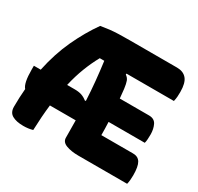

<svg xmlns="http://www.w3.org/2000/svg" viewBox="-151 -880 1102 1070"><g transform="rotate(30 400.0 -345.0)"><path d="M178 2Q151 10 118 10Q73 10 46.5 -5Q20 -20 20 -57Q20 -116 25 -173Q2 -198 2 -285V-310H46Q70 -424 113.5 -517.5Q157 -611 211 -687Q240 -692 266.5 -695Q293 -698 324 -699Q355 -700 397 -700H698Q739 -700 760.5 -674.5Q782 -649 782 -591Q782 -575 781 -561Q780 -547 776 -530H471L470 -524Q486 -513 492 -497Q498 -481 502 -450Q505 -420 508 -391H696Q731 -391 744 -364.5Q757 -338 757 -303Q757 -287 756 -272.5Q755 -258 752 -247H519Q521 -203 521 -163H725Q758 -163 772.5 -138.5Q787 -114 787 -58Q787 -23 781 0H467Q421 0 389 -12Q357 -24 357 -52Q357 -79 356.5 -107Q356 -135 356 -163H190Q181 -87 178 2ZM264 -310Q292 -310 310.5 -303.5Q329 -297 345 -284L351 -285Q348 -347 342 -408.5Q336 -470 328 -530H299Q273 -483 252 -429Q231 -375 216 -310Z"/></g></svg>

Font: Recursive Sn Csl St Blk
Style: Regular
Weight: 900
Version: Version 1.079;hotconv 1.0.112;makeotfexe 2.5.65598; ttfautoh